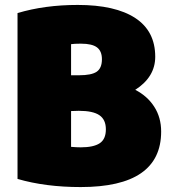

<svg xmlns="http://www.w3.org/2000/svg" viewBox="-20 -734 712 778"><path d="M633 -201Q633 24 307 24Q164 24 51 -9V-681Q161 -714 295 -714Q447 -714 528 -661Q609 -608 609 -504Q609 -422 528 -370Q577 -345 605 -301.5Q633 -258 633 -201ZM393 -494Q393 -527 373 -542Q353 -557 309 -557H303Q282 -557 268 -555V-429H300Q351 -429 372 -443.5Q393 -458 393 -494ZM409 -210Q409 -249 383 -267Q357 -285 299 -285Q294 -285 284 -284.5Q274 -284 268 -284V-139Q290 -137 307 -137Q359 -137 384 -153.5Q409 -170 409 -210Z"/></svg>

Font: Repo
Style: ExtraBlack
Weight: 1000
Designer: Stefan Peev
Foundry: Context Ltd
Version: Version 001.000